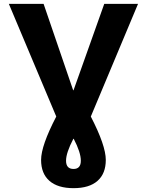

<svg xmlns="http://www.w3.org/2000/svg" viewBox="-20 -750 765 1000"><path d="M364 -27H362Q324 46 324 87Q324 130 363 130Q401 130 401 87Q401 44 364 -27ZM194 83Q194 9 273 -143L26 -730H207L361 -280H363L523 -730H699L453 -143Q531 8 531 83Q531 154 488 192Q445 230 363 230Q281 230 237.5 192Q194 154 194 83Z"/></svg>

Font: M PLUS 1p ExtraBold
Style: Regular
Weight: 800
Version: Version 1.062